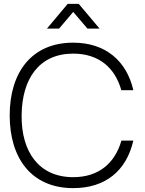

<svg xmlns="http://www.w3.org/2000/svg" viewBox="-20 -955 748 990"><path d="M667.5 -230H606C573 -114.5 490 -41.5 357.5 -41.5C180.5 -41.5 89.5 -172.5 91.5 -360C93 -547.5 180.5 -678.5 357.5 -678.5C490 -678.5 573 -605.5 605.5 -490H667.5C633 -640.5 524.5 -735 357.5 -735C142 -735 30 -580.5 30 -360C30 -139.5 142 15 357.5 15C525 15 632 -75.5 667.5 -230ZM222 -807.5H284.5L357.5 -893.5L431 -807.5H493.5L386 -935H329Z"/></svg>

Font: Eudonet Light
Style: Regular
Weight: 300
Designer: Mikhail Sharanda
Foundry: Mikhail Sharanda
Version: Version 4.503;Glyphs 3.1.2 (3151)